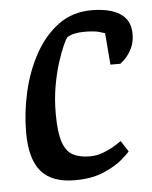

<svg xmlns="http://www.w3.org/2000/svg" viewBox="-44 -550 473 598"><g transform="rotate(-5 193.0 -251.5)"><path d="M167 10Q95 10 61.5 -29Q28 -68 28 -151Q28 -214 42.5 -277.5Q57 -341 86.5 -394.5Q116 -448 160 -480.5Q204 -513 264 -513Q300 -513 327 -504.5Q354 -496 369.5 -477.5Q385 -459 385 -427Q385 -403 376 -384.5Q367 -366 356 -354.5Q345 -343 339 -339H308L300 -438Q298 -439 282 -443.5Q266 -448 235 -448Q219 -448 205 -445Q191 -442 181 -435Q177 -430 168 -410Q159 -390 149 -358.5Q139 -327 132 -287Q125 -247 125 -202Q125 -143 135.5 -112.5Q146 -82 167 -71Q188 -60 220 -60Q242 -60 263.5 -68.5Q285 -77 300.5 -87Q316 -97 319 -99L341 -65Q336 -58 315 -40Q294 -22 257 -6Q220 10 167 10Z"/></g></svg>

Font: Faustina Medium
Style: Italic
Weight: 500
Italic angle: -8°
Designer: Alfonso Garcia
Foundry: http://www.omnibus-type.com
Version: Version 1.200